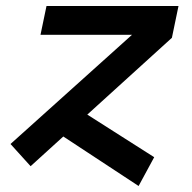

<svg xmlns="http://www.w3.org/2000/svg" viewBox="-20 -554 640 640"><path d="M82 0 15 -74 420 -438H115L135 -534H575L553 -428L271 -172L494 -30L442 66L191 -99Z"/></svg>

Font: Geist Mono SemiBold
Style: Italic
Weight: 600
Italic angle: -12°
Monospace: yes
Designer: Basement.studio, Andrés Briganti, Mateo Zaragoza
Foundry: Basement.studio, Vercel, Andrés Briganti, Guido Ferreyra, Mateo Zaragoza
Version: Version 1.500; ttfautohint (v1.8.4.7-5d5b)